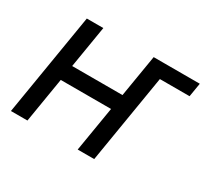

<svg xmlns="http://www.w3.org/2000/svg" viewBox="-113 -695 923 861"><g transform="rotate(30 348.5 -264.5)"><path d="M494.1 -458 505.9 -529.3H697.3L685.5 -458ZM441.4 -312 428.7 -232.4H128.4L141.6 -312ZM197.8 -529.3 110.4 0H24.9L112.3 -529.3ZM543.5 -529.3 456.1 0H370.6L458.5 -529.3Z"/></g></svg>

Font: Inter 24pt
Style: Italic
Weight: 400
Italic angle: -9.3988°
Designer: Rasmus Andersson
Foundry: rsms
Version: Version 4.001;git-66647c0bb